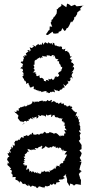

<svg xmlns="http://www.w3.org/2000/svg" viewBox="-20 -1023 509 1062"><path d="M394 -997C387 -994 381 -992 374 -989L362 -999L351 -1003L347 -983L326 -997L320 -1002L319 -990L303 -979L300 -974L292 -969L295 -965L293 -948L281 -930H278L272 -917L265 -913V-904L260 -897L269 -875L255 -877L254 -857L249 -855L240 -841L234 -834L235 -832L244 -829C253 -835 262 -842 271 -848L275 -838L287 -837L305 -840L303 -846L318 -852L325 -868L336 -852L344 -856L347 -864L348 -866L356 -870L364 -884L373 -905L378 -899L390 -917L391 -930L395 -927L406 -944L408 -955L429 -971L425 -964L424 -977L442 -995L441 -992C429 -991 416 -989 404 -988C400 -991 397 -994 394 -997ZM243 -717C255 -713 257 -722 254 -725C250 -706 264 -716 263 -711C269 -720 266 -721 283 -714C269 -703 270 -709 282 -714C291 -699 282 -694 285 -706C286 -696 304 -691 304 -701C300 -696 307 -697 296 -686C304 -681 305 -685 307 -685C305 -667 313 -668 316 -663C315 -657 317 -652 314 -664C312 -656 325 -646 324 -656C325 -636 317 -635 312 -635C323 -641 319 -630 318 -630C318 -630 306 -625 303 -620C303 -620 296 -603 305 -615C309 -602 309 -603 290 -594C299 -597 296 -604 281 -597C289 -594 291 -584 284 -596C281 -583 282 -596 279 -585C267 -576 275 -581 265 -589C257 -578 247 -588 251 -589C245 -581 249 -586 251 -575C236 -586 229 -579 238 -569C235 -575 226 -575 219 -576C227 -573 224 -590 208 -593C203 -591 205 -586 197 -598C206 -594 194 -588 200 -605C196 -607 196 -604 184 -601C190 -602 177 -599 181 -615C173 -613 175 -621 181 -626C179 -619 168 -627 160 -620C172 -633 172 -631 171 -634C171 -635 172 -647 160 -645C169 -645 175 -650 164 -664C164 -661 165 -666 171 -665V-674C172 -672 169 -687 174 -689C185 -698 176 -686 184 -695C188 -700 192 -700 200 -705C191 -699 203 -713 204 -699C214 -710 205 -706 218 -704C206 -719 217 -707 215 -715C232 -705 220 -717 237 -709C242 -717 239 -714 235 -717ZM243 -512C256 -508 242 -506 255 -509C260 -520 271 -515 263 -508C266 -518 277 -519 284 -509C277 -518 291 -513 277 -528C291 -527 285 -520 298 -523C302 -523 293 -519 308 -519C316 -524 303 -523 313 -527C319 -524 329 -534 327 -539C333 -532 338 -549 339 -534C342 -540 330 -550 331 -558C341 -546 346 -546 345 -551C350 -557 352 -559 360 -565C359 -560 359 -561 353 -578C362 -567 370 -575 371 -589C360 -586 362 -582 374 -597C365 -599 375 -602 380 -588C384 -595 371 -607 378 -611C375 -608 381 -617 386 -626C383 -622 379 -626 372 -622C387 -632 379 -624 391 -645C390 -635 390 -645 388 -654C383 -649 376 -645 389 -665C390 -670 392 -672 384 -666C383 -674 390 -671 377 -677C370 -676 375 -693 383 -692C369 -695 378 -688 366 -701C370 -706 378 -707 375 -712C362 -709 368 -712 368 -707C366 -728 368 -719 366 -716C367 -733 349 -738 361 -735C345 -741 348 -732 355 -742C334 -738 338 -740 342 -754C336 -752 328 -746 336 -751C328 -746 320 -756 322 -753C329 -768 309 -770 306 -760C314 -772 300 -765 306 -761C311 -772 292 -762 291 -775C298 -769 282 -768 281 -777C281 -775 286 -784 271 -787C280 -775 259 -772 271 -786C253 -777 254 -788 245 -790C250 -785 245 -778 233 -788C247 -783 236 -787 229 -789C232 -791 230 -791 218 -775V-789C205 -775 212 -769 204 -778C202 -777 194 -769 193 -781C193 -778 174 -772 178 -765C170 -767 176 -768 160 -774C158 -772 168 -767 168 -768C154 -755 159 -755 144 -762C146 -749 156 -745 142 -738C142 -738 145 -751 139 -746C129 -742 126 -742 138 -740C123 -724 118 -733 128 -717C119 -714 110 -722 117 -707C110 -710 110 -717 108 -709C117 -699 109 -696 109 -693C102 -688 115 -697 105 -681C95 -690 108 -691 94 -675C103 -673 108 -671 109 -660C108 -668 105 -670 103 -649C97 -656 107 -658 92 -645C101 -641 106 -650 108 -628C105 -632 101 -627 104 -622C106 -632 111 -615 111 -611C94 -609 106 -618 111 -606C103 -602 102 -591 104 -603C105 -590 113 -586 113 -586C113 -586 111 -574 121 -578C120 -582 115 -564 117 -579C132 -560 120 -572 126 -558C134 -567 141 -567 137 -556C141 -560 144 -543 146 -539C157 -541 155 -540 155 -545C151 -533 155 -543 166 -546C169 -533 167 -525 163 -536C183 -522 170 -521 179 -534C173 -518 191 -531 193 -514C191 -527 192 -528 202 -511C194 -524 200 -525 214 -510C204 -524 208 -508 228 -520C217 -521 220 -521 225 -518C235 -521 243 -518 235 -512ZM424 -254 421 -276 427 -286 417 -297 421 -304C425 -297 429 -299 422 -312C423 -306 430 -323 415 -319C419 -315 428 -322 423 -325C417 -329 427 -340 413 -334C424 -341 425 -347 416 -347C419 -347 411 -360 422 -361C408 -362 416 -361 409 -380C421 -372 417 -380 400 -372C410 -375 407 -392 397 -378C399 -387 403 -397 406 -401C406 -406 393 -395 394 -410C394 -410 399 -400 388 -408C390 -413 385 -405 377 -424C382 -410 378 -426 372 -424C385 -429 381 -427 374 -435C369 -435 365 -430 369 -442C371 -437 357 -438 362 -440C356 -429 350 -439 351 -432C340 -450 347 -434 331 -444C340 -438 332 -445 332 -451C335 -455 318 -443 320 -451C308 -449 316 -445 321 -454C316 -456 312 -457 305 -447C304 -448 302 -461 283 -451C295 -451 290 -461 273 -465C283 -465 263 -455 262 -458C272 -467 266 -467 264 -471C245 -456 250 -469 243 -470C234 -460 237 -462 223 -464C213 -453 214 -458 221 -464C212 -470 199 -462 198 -463C200 -468 190 -454 198 -453C195 -465 189 -460 168 -460C181 -455 167 -453 162 -465C155 -450 155 -444 154 -453C160 -452 144 -442 144 -445C142 -442 135 -444 138 -437C134 -455 129 -450 136 -443C122 -435 125 -431 119 -436C116 -444 114 -435 114 -433C109 -437 108 -431 98 -431C97 -423 95 -429 94 -432C85 -421 96 -426 81 -424C87 -418 89 -424 83 -420C86 -412 85 -406 72 -414C76 -402 64 -402 57 -404L65 -406L62 -401L70 -396L82 -384C81 -379 80 -374 78 -370L92 -352L109 -349L113 -342L101 -331C120 -346 116 -336 110 -348C113 -353 122 -360 130 -346C126 -361 125 -351 140 -356C136 -369 137 -365 145 -361C135 -359 154 -370 145 -371C160 -363 155 -369 165 -361C153 -378 156 -375 172 -369C160 -367 164 -372 184 -378C179 -366 183 -386 182 -367C193 -371 197 -382 188 -385C197 -388 196 -381 213 -380C201 -382 207 -381 211 -387C215 -382 232 -387 233 -374C233 -374 234 -378 235 -391C243 -378 249 -389 264 -389C260 -371 268 -373 271 -385C268 -382 269 -383 280 -388C289 -369 282 -378 289 -374C288 -378 287 -377 296 -372C293 -378 303 -372 304 -371C310 -365 317 -374 319 -363C313 -365 324 -370 326 -368C316 -351 329 -352 323 -350C335 -355 334 -358 330 -352C327 -344 342 -343 341 -347C333 -345 343 -336 332 -326C346 -332 337 -327 341 -325C338 -310 336 -321 348 -304C349 -296 350 -307 335 -302L344 -286L335 -284L334 -256C343 -265 342 -272 344 -269C329 -272 339 -274 334 -272C334 -271 324 -276 315 -270C323 -273 313 -265 310 -270C315 -273 315 -280 315 -268C309 -270 299 -281 299 -281C286 -291 291 -286 276 -284C287 -289 284 -288 279 -281C274 -290 264 -288 254 -293C250 -279 248 -296 248 -284C250 -291 231 -282 236 -287C223 -295 233 -298 221 -289C216 -278 210 -289 200 -281C209 -279 207 -288 199 -279C187 -277 184 -287 185 -279C185 -279 184 -287 182 -278C169 -279 162 -275 163 -289C155 -288 156 -286 153 -276C154 -284 146 -281 139 -272C146 -275 143 -277 143 -275C141 -272 125 -267 132 -277C116 -268 120 -279 123 -270C120 -275 101 -264 112 -273C111 -254 109 -262 99 -265C95 -261 94 -260 89 -250C82 -245 79 -255 89 -255C72 -246 83 -243 78 -250C81 -245 79 -245 65 -244C59 -234 67 -245 60 -235C54 -239 66 -228 60 -217C46 -219 55 -228 49 -220C54 -216 55 -216 47 -203C33 -212 35 -200 46 -213C48 -203 37 -199 31 -186C33 -192 35 -196 41 -177C27 -188 26 -188 30 -181C37 -173 23 -176 21 -175C28 -156 36 -156 30 -155C17 -153 26 -142 22 -149C15 -134 25 -141 19 -138C33 -126 22 -132 28 -126C33 -114 34 -115 22 -124C23 -120 22 -104 18 -113C37 -96 39 -95 32 -103C35 -91 40 -98 42 -89C40 -93 32 -84 39 -83C47 -81 42 -81 46 -77C42 -63 43 -61 39 -69C50 -57 52 -56 47 -57C50 -59 52 -47 48 -43C59 -43 62 -46 67 -42C73 -44 59 -34 68 -28C79 -27 78 -20 87 -21C81 -27 78 -22 90 -11C85 -25 99 -20 87 -20C105 -22 100 -3 107 -8C105 0 104 -10 114 -4C117 -11 119 -7 127 2C136 -1 125 -1 132 5C133 5 145 8 133 -4C157 11 142 14 157 6C148 5 155 9 157 4C168 5 171 9 171 9C175 4 177 11 185 18C198 6 192 17 193 9C202 5 217 17 217 13C216 16 217 6 225 19C223 7 238 8 228 2C242 14 249 3 249 6C246 7 264 3 254 -8C259 -4 264 6 278 -9C283 4 282 -7 290 -3C293 -15 286 -16 283 -8C286 -14 303 -14 311 -17C307 -29 299 -18 305 -24C306 -36 314 -25 327 -33C327 -33 318 -30 330 -27C320 -29 322 -30 341 -39C330 -40 327 -49 338 -52C336 -55 348 -52 339 -58C348 -57 350 -55 352 -61L344 -54L351 -32V-19L352 -14L358 -6L364 7L369 -8L384 -2L389 4L399 -4H407L430 0L427 -2L428 -28L420 -40L424 -36L416 -61L428 -72L416 -67L432 -76L419 -85L426 -112L427 -111L431 -129L418 -127L430 -134L421 -150L428 -163L432 -176L418 -194L415 -190L431 -198V-222L433 -218L416 -244C419 -247 423 -249 424 -254ZM112 -136C116 -135 106 -138 120 -148C106 -152 118 -154 107 -164C116 -150 125 -157 115 -159C121 -165 121 -167 115 -167C132 -178 134 -184 126 -184C134 -181 139 -190 144 -181C136 -194 133 -186 133 -200C140 -194 149 -200 156 -186C147 -195 160 -199 152 -196C163 -191 160 -201 179 -193C166 -213 172 -200 191 -204C191 -202 186 -205 190 -201C191 -215 201 -206 212 -218C219 -201 206 -213 212 -199C214 -200 233 -208 230 -215C241 -211 249 -202 246 -206C260 -205 257 -214 266 -207C256 -201 265 -210 275 -215C277 -215 281 -207 290 -214C280 -203 299 -203 303 -211C295 -194 309 -206 312 -209C311 -203 315 -207 320 -202C308 -200 330 -192 330 -186C317 -188 333 -202 330 -195C327 -189 342 -187 341 -189C338 -182 338 -189 350 -188L337 -169L351 -168L342 -149L338 -151C344 -150 339 -145 334 -133C340 -147 329 -148 341 -137C336 -136 333 -135 331 -132C327 -135 335 -122 324 -120C316 -120 309 -121 318 -118C308 -112 305 -108 315 -100C295 -111 291 -103 291 -108C298 -96 300 -100 289 -103C291 -86 278 -84 282 -99C278 -84 270 -90 276 -86C266 -86 258 -71 253 -84C258 -70 255 -66 247 -75C234 -73 226 -70 229 -80C226 -76 212 -66 208 -79C217 -73 199 -60 206 -61C192 -62 196 -70 197 -62C177 -74 186 -79 187 -63C170 -74 180 -73 172 -66C162 -82 155 -73 158 -67C151 -80 142 -81 146 -71C139 -70 147 -86 134 -92C134 -84 120 -75 128 -98C130 -86 128 -107 130 -108C111 -109 108 -106 122 -116C110 -110 113 -111 107 -118C122 -128 118 -123 111 -127C110 -135 110 -124 120 -135Z"/></svg>

Font: Charger Distortion
Style: 1
Weight: 400
Designer: Jasper
Foundry: Cannot Into Space Fonts
Version: Version 0.98